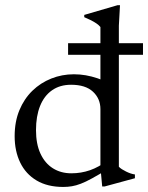

<svg xmlns="http://www.w3.org/2000/svg" viewBox="-20 -730 586 760"><path d="M377.5 -298Q377.5 -339.5 348 -367Q318.5 -394.5 261.5 -394.5Q217 -394.5 185.8 -372.5Q154.5 -350.5 138.5 -310.2Q122.5 -270 122.5 -215Q122.5 -160 140.2 -121.8Q158 -83.5 189.5 -63.8Q221 -44 262.5 -44Q301 -44 336.2 -56.2Q371.5 -68.5 405 -94.5V-59Q369 -37.5 344 -23.8Q319 -10 300 -2.8Q281 4.5 264.8 7.2Q248.5 10 230.5 10Q168 10 125 -15.5Q82 -41 60 -86.5Q38 -132 38 -191Q38 -248.5 56.8 -293.8Q75.5 -339 108.2 -370.8Q141 -402.5 183.2 -419.2Q225.5 -436 272.5 -436Q296.5 -436 319.5 -432Q342.5 -428 367 -419.8Q391.5 -411.5 419.5 -397.5L377.5 -369V-623Q371.5 -630.5 362 -637Q352.5 -643.5 340.2 -649.8Q328 -656 313.5 -662V-671L445.5 -709.5H455L450.5 -628.5V-70Q455 -65 462.5 -60.2Q470 -55.5 479 -51Q488 -46.5 497 -43.5Q506 -40.5 514 -39.5V-24.5L394.5 8H384.5L377.5 -68ZM249.5 -513V-559H546V-513Z"/></svg>

Font: Newsreader Text
Style: Regular
Weight: 400
Designer: Hugues Gentile
Foundry: Production Type
Version: Version 1.001